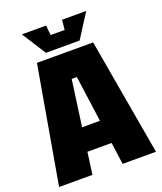

<svg xmlns="http://www.w3.org/2000/svg" viewBox="-158 -981 911 1082"><g transform="rotate(-20 297.5 -440.0)"><path d="M7 0 129 -700H466L588 0H388L370 -132H225L207 0ZM244 -272H351L313 -548H282ZM345 -880H490L398 -736H196L104 -880H249L255 -821H339Z"/></g></svg>

Font: Tektur SemiCondensed ExtraBold
Style: Regular
Weight: 800
Width: 4
Designer: Adam Jagosz
Foundry: Adam Jagosz
Version: Version 1.005;gftools[0.9.30]